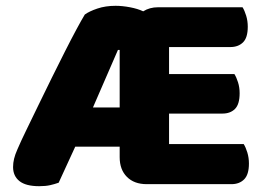

<svg xmlns="http://www.w3.org/2000/svg" viewBox="-20 -631 915 661"><path d="M815 -606Q822 -595 827.5 -577Q833 -559 833 -539Q833 -501 816.5 -485Q800 -469 773 -469H562V-376H787Q794 -365 799.5 -347.5Q805 -330 805 -310Q805 -272 789 -256Q773 -240 746 -240H562V-135H819Q826 -124 831.5 -106Q837 -88 837 -68Q837 -30 820.5 -13.5Q804 3 777 3H485Q442 3 417 -22Q392 -47 392 -90V-126H239L182 -2Q168 3 152.5 6.5Q137 10 115 10Q69 10 47 -7.5Q25 -25 25 -56Q25 -70 28.5 -84.5Q32 -99 40 -117Q52 -145 71.5 -185Q91 -225 113 -270.5Q135 -316 158.5 -363.5Q182 -411 203.5 -453.5Q225 -496 243 -529.5Q261 -563 272 -581Q287 -592 315 -601.5Q343 -611 378 -611Q401 -611 427.5 -606Q454 -601 473 -592Q495 -606 524 -606ZM386 -459 300 -261H392V-459Z"/></svg>

Font: Baloo Paaji
Style: Regular
Weight: 400
Designer: Shuchita Grover and Ek Type
Foundry: Ek Type
Version: Version 1.007;PS 1.000;hotconv 1.0.88;makeotf.lib2.5.647800